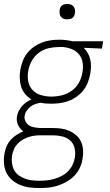

<svg xmlns="http://www.w3.org/2000/svg" viewBox="-36 -729 556 972"><path d="M165 223Q139 223 114.5 220Q90 217 67.5 208Q45 199 27 184Q9 169 -2 148Q-13 127 -15.5 102.5Q-18 78 -14 52Q-11 34 -4 15.5Q3 -3 16 -18.5Q29 -34 46.5 -45.5Q64 -57 82 -64Q65 -76 55.5 -96.5Q46 -117 50 -141Q52 -154 59 -167.5Q66 -181 75.5 -192Q85 -203 97.5 -211.5Q110 -220 123 -226Q105 -237 91.5 -253Q78 -269 71.5 -289Q65 -309 64 -331.5Q63 -354 67 -376Q71 -398 79 -419.5Q87 -441 101.5 -459.5Q116 -478 135 -491.5Q154 -505 176 -513.5Q198 -522 220 -525Q242 -528 264 -528Q279 -528 294 -526.5Q309 -525 323 -522L330 -520H486L480 -483L388 -487Q400 -475 408.5 -460Q417 -445 421 -427.5Q425 -410 424.5 -392Q424 -374 421 -356Q417 -334 409 -312.5Q401 -291 386.5 -272.5Q372 -254 352.5 -240Q333 -226 311.5 -218Q290 -210 267.5 -207Q245 -204 224 -204Q210 -204 196.5 -205Q183 -206 169 -209Q157 -207 143.5 -202.5Q130 -198 119 -189.5Q108 -181 99.5 -169Q91 -157 89 -144Q86 -129 92.5 -115.5Q99 -102 110.5 -94.5Q122 -87 136.5 -84.5Q151 -82 166 -81H231Q253 -81 274.5 -78Q296 -75 315 -66.5Q334 -58 350 -44Q366 -30 374.5 -11Q383 8 384.5 30Q386 52 382 74Q379 97 368.5 119.5Q358 142 341 160Q324 178 302 190.5Q280 203 257.5 210.5Q235 218 211.5 220.5Q188 223 165 223ZM224 -240Q250 -240 277 -246.5Q304 -253 327 -269.5Q350 -286 363.5 -310.5Q377 -335 381 -361Q386 -386 382.5 -410.5Q379 -435 364.5 -453Q350 -471 328 -480Q306 -489 281 -491H263Q237 -491 210.5 -485Q184 -479 161.5 -462.5Q139 -446 125 -421Q111 -396 107 -370Q102 -343 107 -317Q112 -291 129 -273Q146 -255 171.5 -247.5Q197 -240 224 -240ZM165 186Q183 186 202 184Q221 182 239.5 176.5Q258 171 276.5 161.5Q295 152 309 137.5Q323 123 331.5 105Q340 87 343 68Q347 44 341.5 20.5Q336 -3 319 -18Q302 -33 278.5 -38.5Q255 -44 231 -44H165Q150 -44 134.5 -41.5Q119 -39 104 -33.5Q89 -28 75.5 -19.5Q62 -11 51 1Q40 13 34 28Q28 43 25 58Q22 77 24.5 96Q27 115 35 131Q43 147 58 158Q73 169 90.5 175.5Q108 182 126.5 184Q145 186 165 186ZM305 -631Q295 -631 286.5 -634Q278 -637 272.5 -644Q267 -651 266 -660.5Q265 -670 266 -680Q267 -686 270 -692Q273 -698 279 -702Q285 -706 291.5 -707.5Q298 -709 304 -709Q314 -709 322.5 -706Q331 -703 336.5 -696Q342 -689 343.5 -679.5Q345 -670 343 -660Q342 -654 339 -648Q336 -642 330.5 -638Q325 -634 318 -632.5Q311 -631 305 -631Z"/></svg>

Font: Iosevka SS18 Extralight
Style: Italic
Weight: 200
Italic angle: -9°
Monospace: yes
Designer: Belleve Invis
Foundry: Belleve Invis
Version: Version 25.1.1; ttfautohint (v1.8.4)